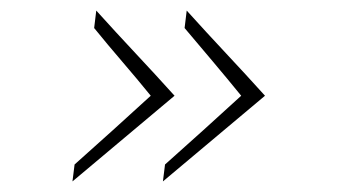

<svg xmlns="http://www.w3.org/2000/svg" viewBox="-20 -420 641 363"><path d="M121 -109 117 -77 310 -239Q273 -280 236 -319.5Q199 -359 162 -400L158 -367Q184 -335 211.5 -303Q239 -271 265 -239Q229 -206 193.5 -174Q158 -142 121 -109ZM292 -109 288 -77 481 -239Q444 -280 407 -319.5Q370 -359 333 -400L329 -367Q356 -335 383 -303Q410 -271 436 -239Q400 -206 364.5 -174Q329 -142 292 -109Z"/></svg>

Font: Josefin Slab Thin Light
Style: Italic
Weight: 300
Italic angle: -12°
Version: Version 2.000